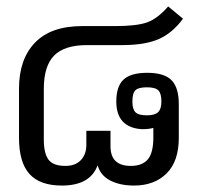

<svg xmlns="http://www.w3.org/2000/svg" viewBox="-20 -561 618 596"><path d="M39 -133V-286Q39 -377 88.5 -428.5Q138 -480 235 -480H337Q404 -480 436.5 -491.5Q469 -503 502 -541L548 -503Q516 -459 473.5 -440Q431 -421 359 -421H250Q180 -421 148 -388.5Q116 -356 116 -285V-128Q116 -85 130.5 -65.5Q145 -46 183 -46Q214 -46 231 -64Q248 -82 248 -111V-155H323V-107Q323 -46 386 -46Q422 -46 439 -66.5Q456 -87 456 -134V-164Q443 -160 421 -160Q382 -162 361.5 -183.5Q341 -205 341 -246Q341 -293 363.5 -314Q386 -335 437 -335Q490 -335 512.5 -312Q535 -289 535 -238V-133Q535 -60 497 -22.5Q459 15 396 15Q353 15 322.5 -0.5Q292 -16 283 -48Q260 15 172 15Q104 15 71.5 -21Q39 -57 39 -133ZM481 -246Q481 -271 471.5 -280.5Q462 -290 436 -290Q410 -290 400.5 -281Q391 -272 391 -246Q391 -222 400.5 -212.5Q410 -203 436 -203Q461 -203 471 -213Q481 -223 481 -246Z"/></svg>

Font: Pridi Light
Style: Regular
Weight: 300
Designer: Katatrad Team
Foundry: CadsonDemak
Version: Version 1.003